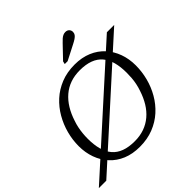

<svg xmlns="http://www.w3.org/2000/svg" viewBox="-295 -1146 1370 1370"><g transform="rotate(-45 390.5 -460.5)"><path d="M746 -415Q746 -352 730 -290Q714 -228 682 -172.5Q650 -117 603 -74.5Q556 -32 494 -7.5Q432 17 356 17Q283 17 226.5 -6.5Q170 -30 130.5 -73Q91 -116 70.5 -173Q50 -230 50 -295Q50 -358 66.5 -420Q83 -482 115 -537.5Q147 -593 193.5 -635.5Q240 -678 302 -703Q364 -728 441 -728Q513 -728 570 -704Q627 -680 666 -637Q705 -594 725.5 -537.5Q746 -481 746 -415ZM359 -37Q411 -37 455 -52.5Q499 -68 534.5 -98Q570 -128 596 -170.5Q622 -213 639 -266Q648 -292 653.5 -318.5Q659 -345 661 -371.5Q663 -398 663 -423Q663 -484 650.5 -530.5Q638 -577 611 -609Q584 -641 541 -657Q498 -673 438 -673Q385 -673 341 -657.5Q297 -642 262 -612Q227 -582 201 -539.5Q175 -497 158 -444Q149 -419 143.5 -392Q138 -365 135.5 -338.5Q133 -312 133 -287Q133 -226 145.5 -179.5Q158 -133 185 -101Q212 -69 255 -53Q298 -37 359 -37ZM-60 18 767 -728H841L15 18ZM489 -896Q502 -910 513 -919.5Q524 -929 535 -934Q546 -939 558 -939Q577 -939 587.5 -928Q598 -917 598 -901Q598 -887 590.5 -876.5Q583 -866 568.5 -856.5Q554 -847 534 -837L423 -780H394L399 -802Z"/></g></svg>

Font: Roboto Serif 20pt Light
Style: Italic
Weight: 300
Italic angle: -10°
Version: Version 1.007